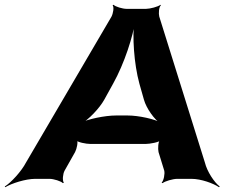

<svg xmlns="http://www.w3.org/2000/svg" viewBox="-83 -748 939 803"><path d="M580 -112 604 -34C607 -21 602 7 593 16L597 18C606 10 640 0 658 0H718C758 0 810 19 833 35L836 32C813 15 783 -31 774 -68L583 -679C580 -691 581 -718 590 -726L588 -728C579 -720 544 -711 528 -711H446C430 -711 399 -720 392 -728L388 -726C395 -718 390 -691 383 -678L25 -67C6 -31 -36 15 -63 32L-61 35C-35 19 24 0 64 0H124C142 0 173 10 180 18L184 16C177 7 180 -21 187 -34L231 -112C238 -125 245 -156 238 -164L234 -162C241 -153 277 -146 295 -146H526C544 -146 582 -153 591 -162L587 -164C578 -156 577 -125 580 -112ZM353 -331 390 -398C437 -482 474 -597 483 -664H479C470 -597 477 -482 500 -398L519 -331C529 -295 563 -247 590 -230L592 -234C565 -250 497 -265 451 -265H402C356 -265 284 -250 253 -234L257 -231C287 -247 333 -295 353 -331Z"/></svg>

Font: Asimov
Style: EdgeWideIt
Weight: 500
Designer: Google
Version: Version 2.000980: 2014